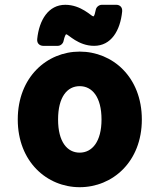

<svg xmlns="http://www.w3.org/2000/svg" viewBox="-20 -743 673 800"><path d="M54 -245C54 -69 176 37 312 37C449 37 571 -69 571 -245C571 -422 449 -528 312 -528C176 -528 54 -422 54 -245ZM222 -245C222 -339 260 -384 312 -384C364 -384 403 -339 403 -245C403 -153 364 -107 312 -107C260 -107 222 -152 222 -245ZM135 -580C133 -559 149 -552 160 -552H221C232 -552 243 -561 245 -573C249 -592 254 -599 255 -600H256C265 -600 306 -552 372 -552C443 -552 481 -615 489 -695C491 -716 476 -723 465 -723H404C393 -723 381 -714 379 -702C373 -670 368 -675 368 -675C361 -675 318 -723 252 -723C182 -723 143 -660 135 -580Z"/></svg>

Font: Falling Sky
Style: Blk
Weight: 900
Designer: Paul D. Hunt
Foundry: Adobe Systems Incorporated
Version: Version 1.02